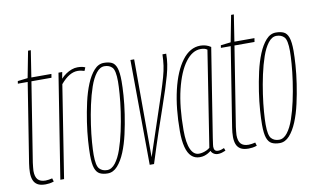

<svg xmlns="http://www.w3.org/2000/svg" viewBox="-71 -809 1587 962"><g transform="rotate(-10 722.5 -327.5)"><path d="M127 -14 132 3Q120 7 109.5 8.5Q99 10 90 10Q63 10 48.5 1Q34 -8 28 -24Q22 -40 22 -61Q22 -72 23 -83.5Q24 -95 26 -108L90 -511H40L42 -524L93 -530L119 -665H133L112 -530H214L211 -511H109L45 -108Q44 -96 42.5 -86Q41 -76 41 -67Q41 -37 53.5 -23Q66 -9 93 -9Q101 -9 109.5 -10.5Q118 -12 127 -14Z M269 -530 263 -497Q275 -510 289 -519.5Q303 -529 318 -534.5Q333 -540 348 -540Q359 -540 368.5 -538.5Q378 -537 387 -533L380 -516Q371 -519 362.5 -520.5Q354 -522 345 -522Q325 -522 304 -510Q283 -498 259 -470L185 0H166L250 -530Z M406 10Q382 10 366 2Q350 -6 342 -28.5Q334 -51 334 -96Q334 -125 337 -168.5Q340 -212 347.5 -262Q355 -312 366 -361Q377 -410 393.5 -450Q410 -490 432 -514.5Q454 -539 482 -539Q506 -539 522 -531.5Q538 -524 546 -501Q554 -478 554 -433Q554 -404 551 -360.5Q548 -317 540.5 -267Q533 -217 522 -168Q511 -119 494.5 -79Q478 -39 456 -14.5Q434 10 406 10ZM406 -7Q429 -7 448 -31.5Q467 -56 481 -96.5Q495 -137 505.5 -185.5Q516 -234 523 -282.5Q530 -331 533 -371.5Q536 -412 536 -435Q536 -491 521.5 -506.5Q507 -522 482 -522Q459 -522 440 -497.5Q421 -473 407 -432.5Q393 -392 382.5 -343.5Q372 -295 365 -246.5Q358 -198 355 -158Q352 -118 352 -94Q352 -39 366.5 -23Q381 -7 406 -7Z M642 4H620L616 -530H635L636 -32Q672 -141 697 -214.5Q722 -288 737.5 -336Q753 -384 762 -416Q771 -448 774.5 -473.5Q778 -499 779 -530H798Q798 -503 794 -477Q790 -451 782 -422Q774 -393 762 -355.5Q750 -318 732.5 -268Q715 -218 692.5 -151.5Q670 -85 642 4Z M966 10Q958 10 951 7Q944 4 939 -1Q934 -6 932 -12Q925 -6 916 -1Q907 4 897 7Q887 10 874 10Q849 10 832 -6Q815 -22 806.5 -54.5Q798 -87 798 -135Q798 -252 819.5 -343.5Q841 -435 880.5 -487.5Q920 -540 973 -540Q980 -540 987 -539Q994 -538 1001 -536Q1008 -534 1014 -531Q1020 -528 1026 -524Q1004 -387 990 -297.5Q976 -208 967.5 -155Q959 -102 955 -76Q951 -50 950 -41Q949 -32 949 -30Q949 -18 954 -12Q959 -6 970 -6Q978 -6 985 -8Q992 -10 1001 -14L1006 0Q997 4 987 7Q977 10 966 10ZM929 -28 1005 -514Q998 -519 990.5 -521Q983 -523 972 -523Q929 -523 894 -476Q859 -429 838 -342.5Q817 -256 817 -137Q817 -73 831.5 -40.5Q846 -8 873 -8Q883 -8 893 -10.5Q903 -13 912.5 -17.5Q922 -22 929 -28Z M1160 -14 1165 3Q1153 7 1142.5 8.5Q1132 10 1123 10Q1096 10 1081.5 1Q1067 -8 1061 -24Q1055 -40 1055 -61Q1055 -72 1056 -83.5Q1057 -95 1059 -108L1123 -511H1073L1075 -524L1126 -530L1152 -665H1166L1145 -530H1247L1244 -511H1142L1078 -108Q1077 -96 1075.5 -86Q1074 -76 1074 -67Q1074 -37 1086.5 -23Q1099 -9 1126 -9Q1134 -9 1142.5 -10.5Q1151 -12 1160 -14Z M1281 10Q1257 10 1241 2Q1225 -6 1217 -28.5Q1209 -51 1209 -96Q1209 -125 1212 -168.5Q1215 -212 1222.5 -262Q1230 -312 1241 -361Q1252 -410 1268.5 -450Q1285 -490 1307 -514.5Q1329 -539 1357 -539Q1381 -539 1397 -531.5Q1413 -524 1421 -501Q1429 -478 1429 -433Q1429 -404 1426 -360.5Q1423 -317 1415.5 -267Q1408 -217 1397 -168Q1386 -119 1369.5 -79Q1353 -39 1331 -14.5Q1309 10 1281 10ZM1281 -7Q1304 -7 1323 -31.5Q1342 -56 1356 -96.5Q1370 -137 1380.5 -185.5Q1391 -234 1398 -282.5Q1405 -331 1408 -371.5Q1411 -412 1411 -435Q1411 -491 1396.5 -506.5Q1382 -522 1357 -522Q1334 -522 1315 -497.5Q1296 -473 1282 -432.5Q1268 -392 1257.5 -343.5Q1247 -295 1240 -246.5Q1233 -198 1230 -158Q1227 -118 1227 -94Q1227 -39 1241.5 -23Q1256 -7 1281 -7Z"/></g></svg>

Font: Georama
Style: Italic
Weight: 400
Width: 2
Italic angle: -9°
Designer: Jean-Baptiste Levee
Foundry: Production Type
Version: Version 1.000